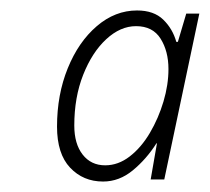

<svg xmlns="http://www.w3.org/2000/svg" viewBox="-20 -742 401 367"><path d="M177 -395Q139 -395 114 -421.5Q89 -448 89 -500Q89 -561 109.5 -611.5Q130 -662 165 -692Q200 -722 242 -722Q274 -722 292 -704.5Q310 -687 317 -662H320L336 -716H361L294 -399H268L280 -468H279Q260 -438 234 -416.5Q208 -395 177 -395ZM181 -426Q206 -426 228 -443Q250 -460 266.5 -488Q283 -516 292.5 -548Q302 -580 302 -610Q302 -644 287 -668Q272 -692 240 -692Q210 -692 183 -667Q156 -642 139 -599Q122 -556 122 -502Q122 -467 138 -446.5Q154 -426 181 -426Z"/></svg>

Font: Noto Sans Disp ExtLt
Style: Italic
Weight: 200
Italic angle: -12°
Designer: Monotype Design Team
Foundry: Monotype Imaging Inc.
Version: Version 2.000;GOOG;noto-source:20170915:90ef993387c0